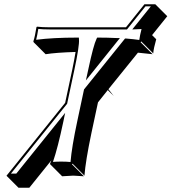

<svg xmlns="http://www.w3.org/2000/svg" viewBox="-20 -774 811 908"><path d="M222.7 -15.6 118.7 113.8H67.4L10.7 57.1L288.1 -287.6L321.8 -444.8Q330.6 -486.8 337.4 -528.3Q244.6 -525.4 195.8 -517.6L139.2 -574.2L137.7 -578.1Q145.5 -601.6 152.3 -645L154.8 -647.9Q179.2 -645 213.9 -645H575.7L663.1 -753.9H714.4L771 -697.3L699.2 -607.9L718.8 -588.4Q706.5 -545.4 704.6 -521.5L647.9 -578.1L645 -574.2L701.7 -517.6Q699.7 -517.6 632.3 -524.9L492.7 -352.1L518.1 -319.8L489.7 -348.1L443.4 -290L412.1 -143.6Q384.8 -13.7 379.4 56.6L323.2 0L320.3 2.9L377 59.6Q375 59.6 326.7 56.6Q326.7 56.6 273.9 59.6L217.3 2.9L216.8 0Q220.2 -8.8 222.7 -15.6ZM386.2 -393.6 397.9 -447.3Q421.9 -560.5 436.5 -590.3L439.5 -596.2H445.8Q489.7 -596.2 527.3 -594.2L546.9 -593.8ZM331.5 -442.9 297.4 -283.2 31.7 46.9H57.1L288.1 -240.2L279.3 -197.8Q253.4 -75.2 230.5 -8.3Q248 -9.8 270 -9.8Q294.9 -9.8 313.5 -7.8Q319.3 -78.6 345.7 -202.1L377.4 -351.1L571.3 -591.8H576.2Q612.3 -588.9 638.7 -585Q641.6 -606.9 649.4 -636.7Q639.2 -635.7 627.4 -635.7L605.5 -634.8L693.4 -744.1H668L580.6 -634.8H213.9Q183.6 -634.8 161.1 -637.2Q156.2 -606 150.9 -585.9Q231.4 -596.2 343.8 -596.2H353L353.5 -586.9Q356 -557.6 331.5 -442.9Z"/></svg>

Font: Linux Biolinum Shadow O
Style: Italic
Weight: 400
Italic angle: -12°
Designer: Philipp H. Poll
Foundry: Philipp H. Poll
Version: Version 0.6.2